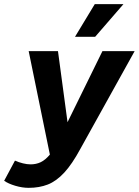

<svg xmlns="http://www.w3.org/2000/svg" viewBox="-85 -716 668 924"><path d="M53 188Q22 188 -11.5 178Q-45 168 -65 154L-13 57Q5 65 25 70Q45 75 62 75Q89 75 111 64.5Q133 54 155 28L53 -470H194L240 -128L408 -470H563L302 0Q262 74 224 115Q186 156 145 172Q104 188 53 188ZM276 -539 371 -696H509L373 -539Z"/></svg>

Font: Gantari
Style: Bold Italic
Weight: 700
Italic angle: -10°
Designer: Anugrah Pasau
Foundry: Lafontype
Version: Version 1.000; ttfautohint (v1.8.4.7-5d5b)